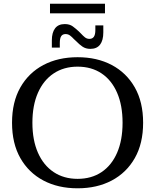

<svg xmlns="http://www.w3.org/2000/svg" viewBox="-20 -1004 837 1037"><path d="M399 13Q294 13 214.5 -29Q135 -71 90 -150Q45 -229 45 -341Q45 -453 90 -532Q135 -611 214.5 -653Q294 -695 399 -695Q504 -695 583.5 -653Q663 -611 708 -532Q753 -453 753 -341Q753 -229 708 -150Q663 -71 583.5 -29Q504 13 399 13ZM399 -38Q474 -38 528.5 -74.5Q583 -111 612.5 -179Q642 -247 642 -341Q642 -435 612.5 -503Q583 -571 528.5 -607.5Q474 -644 399 -644Q325 -644 270 -607.5Q215 -571 185 -503Q155 -435 155 -341Q155 -247 185 -179Q215 -111 270 -74.5Q325 -38 399 -38ZM468 -740Q443 -740 425 -752.5Q407 -765 392 -781L379 -793L406 -834L418 -822Q428 -811 438.5 -802.5Q449 -794 463 -794Q479 -794 487 -805.5Q495 -817 495 -842V-867H538V-829Q538 -786 520.5 -763Q503 -740 468 -740ZM260 -786Q260 -828 277.5 -851Q295 -874 330 -874Q356 -874 373 -861.5Q390 -849 406 -834L418 -822L392 -781L379 -793Q369 -804 358.5 -812Q348 -820 334 -820Q318 -820 310.5 -808.5Q303 -797 303 -772V-747H260ZM250 -932V-984H547V-932Z"/></svg>

Font: Montagu Slab
Style: Bold
Weight: 700
Designer: Florian Karsten
Foundry: Florian Karsten
Version: Version 1.000